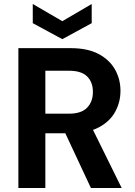

<svg xmlns="http://www.w3.org/2000/svg" viewBox="-20 -941 676 961"><path d="M72 0V-700H334Q418 -700 473 -671Q528 -642 555.5 -593.5Q583 -545 583 -486Q583 -430 556.5 -381.5Q530 -333 474.5 -303.5Q419 -274 332 -274H207V0ZM435 0 291 -308H437L589 0ZM207 -372H325Q387 -372 416 -402Q445 -432 445 -481Q445 -530 416 -558.5Q387 -587 325 -587H207ZM292 -745 144 -825V-921L292 -835L439 -921V-825Z"/></svg>

Font: DM Sans 11pt
Style: Bold
Weight: 700
Version: Version 4.004;gftools[0.9.30]